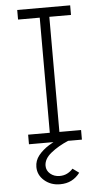

<svg xmlns="http://www.w3.org/2000/svg" viewBox="-61 -738 534 997"><g transform="rotate(-5 206.0 -239.5)"><path d="M68 0V-50H181V-650H68V-700H344V-650H231V-50H344V0ZM211 221Q163 221 129.5 192Q96 163 96 121Q96 88 117 61.5Q138 35 171.5 14Q205 -7 244 -25L272 0Q220 22 182 52.5Q144 83 144 119Q144 144 164 161Q184 178 213 178Q235 178 252.5 169Q270 160 282 146L315 170Q296 195 270.5 208Q245 221 211 221Z"/></g></svg>

Font: Lexend Deca ExtraLight
Style: Regular
Weight: 200
Designer: Bonnie Shaver-Troup, Thomas Jockin
Foundry: Lexend
Version: Version 1.008; ttfautohint (v1.8.4.7-5d5b)